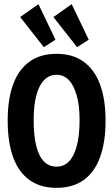

<svg xmlns="http://www.w3.org/2000/svg" viewBox="-20 -892 540 924"><path d="M252 12Q174 12 121.5 -26Q69 -64 43 -136Q17 -208 17 -312Q17 -414 43 -485.5Q69 -557 121.5 -595Q174 -633 252 -633Q330 -633 382.5 -595Q435 -557 461.5 -485.5Q488 -414 488 -312Q488 -208 461.5 -135.5Q435 -63 382.5 -25.5Q330 12 252 12ZM252 -90Q287 -90 311 -114Q335 -138 349 -187.5Q363 -237 363 -314Q363 -385 349 -433.5Q335 -482 311 -507Q287 -532 252 -532Q217 -532 192.5 -507Q168 -482 155 -433.5Q142 -385 142 -314Q142 -237 155 -187.5Q168 -138 192.5 -114Q217 -90 252 -90ZM191 -665 77 -810 165 -872 247 -701ZM351 -665 237 -810 325 -872 407 -701Z"/></svg>

Font: Inconsolata ExtraBold
Style: Regular
Weight: 800
Designer: Raph Levien, Cyreal, Brenton Simpson
Foundry: Raph Levien, Cyreal, Google
Version: Version 3.001